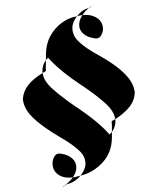

<svg xmlns="http://www.w3.org/2000/svg" viewBox="-20 -687 667 815"><path d="M264 95Q250 104 247.5 107Q245 110 248 105Q274 87 289 66Q300 65 312 61Q312 61 313.5 60.5Q315 60 321 59Q337 40 342 18Q347 -17 319 -45Q291 -73 228 -109Q170 -144 138 -171Q106 -198 92.5 -221Q79 -244 77 -266Q79 -299 100 -326Q121 -353 161 -377Q160 -382 160 -386Q160 -412 175 -432Q175 -437 175 -443Q175 -449 175 -455Q175 -499 193.5 -533.5Q212 -568 242 -590Q272 -612 307 -618Q328 -646 357 -653Q364 -659 372 -664Q375 -669 373 -665.5Q371 -662 360 -654L357 -653Q340 -639 330 -623Q320 -622 310 -619L307 -618Q293 -601 288 -579Q283 -542 311.5 -513Q340 -484 405 -449Q461 -417 492 -390Q523 -363 536.5 -340Q550 -317 552 -295Q551 -261 529.5 -233.5Q508 -206 469 -181Q470 -178 470 -173Q470 -147 455 -127Q455 -122 455 -116Q455 -110 455 -104Q455 -41 416 2Q377 45 321 59Q311 72 296 81.5Q281 91 264 95ZM417 -564Q417 -548 407.5 -534Q398 -520 378 -525Q351 -529 333.5 -544Q316 -559 316 -582Q316 -602 330 -623Q367 -627 392 -610.5Q417 -594 417 -564ZM445 -116Q451 -122 455 -127Q455 -140 455 -151.5Q455 -163 454 -173Q462 -177 469 -181Q465 -213 431.5 -244.5Q398 -276 340 -316Q282 -354 246 -383.5Q210 -413 184 -442Q179 -437 175 -432Q175 -418 174.5 -406Q174 -394 175 -386Q167 -381 161 -377Q165 -345 199.5 -313Q234 -281 296 -238Q399 -170 445 -116ZM304 24Q304 45 289 66Q251 71 227 54Q203 37 203 6Q203 -11 212.5 -25Q222 -39 242 -34Q269 -30 286.5 -14.5Q304 1 304 24Z"/></svg>

Font: Literata 36pt
Style: Bold
Weight: 700
Designer: Latin by Veronika Burian and Jose Scaglione. Greek by Irene Vlachou. Cyrillic by Vera Evstafieva.
Foundry: TypeTogether
Version: Version 3.002